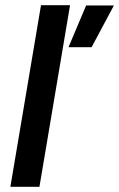

<svg xmlns="http://www.w3.org/2000/svg" viewBox="-20 -720 459 740"><path d="M20 0 138 -700H250L132 0ZM244 -538 312 -699H419L333 -538Z"/></svg>

Font: Figtree Light SemiBold
Style: Italic
Weight: 600
Italic angle: -9.5°
Version: Version 2.001;gftools[0.9.30]